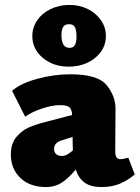

<svg xmlns="http://www.w3.org/2000/svg" viewBox="-20 -747 566 778"><path d="M526 -40Q498 -16 465.5 -2.5Q433 11 391 11Q348 11 323 -7Q298 -25 287 -60Q255 -22 228 -5.5Q201 11 167 11Q101 11 62.5 -26Q24 -63 24 -121Q24 -165 46 -191.5Q68 -218 96.5 -230.5Q125 -243 165 -253L272 -281Q272 -299 263.5 -310Q255 -321 224 -321Q190 -321 148 -306.5Q106 -292 82 -274L29 -379Q63 -409 130.5 -427.5Q198 -446 265 -446Q377 -446 412.5 -401.5Q448 -357 448 -308L447 -133Q447 -102 467 -102Q479 -102 500 -108ZM275 -137V-147L274 -192L229 -178Q199 -168 199 -144Q199 -130 207.5 -122.5Q216 -115 230 -115Q241 -115 249 -119Q257 -123 264.5 -129Q272 -135 275 -137ZM111 -601Q111 -636 131 -665Q151 -694 185.5 -710.5Q220 -727 261 -727Q303 -727 336.5 -710Q370 -693 389.5 -664.5Q409 -636 409 -601Q409 -548 365.5 -512.5Q322 -477 258 -477Q196 -477 153.5 -512.5Q111 -548 111 -601ZM290 -599Q290 -625 283.5 -637Q277 -649 260 -649Q243 -649 236 -638Q229 -627 229 -605Q229 -553 262 -553Q277 -553 283.5 -564.5Q290 -576 290 -599Z"/></svg>

Font: Ysabeau Black
Style: Regular
Weight: 900
Designer: Christian Thalmann (Catharsis Fonts)
Version: Version 0.003